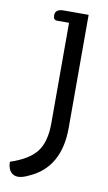

<svg xmlns="http://www.w3.org/2000/svg" viewBox="-83 -531 451 804"><g transform="rotate(10 142.0 -129.5)"><path d="M9 174Q88 148 120 106Q152 64 152 -15V-442H101Q85 -442 85 -462Q85 -489 121 -489H227V-9Q227 161 98 217Q86 223 74.5 226.5Q63 230 53 230Q34 230 22 216.5Q10 203 9 174Z"/></g></svg>

Font: Maitree
Style: Regular
Weight: 400
Designer: CadsonDemak Team
Foundry: CadsonDemak
Version: Version 1.001